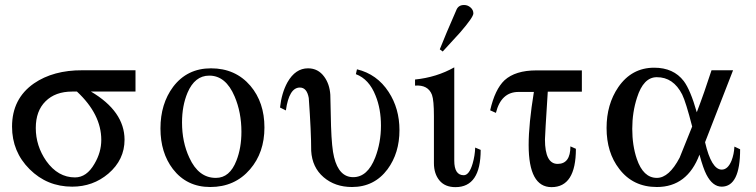

<svg xmlns="http://www.w3.org/2000/svg" viewBox="-20 -731 3033 770"><path d="M523.4 -363.8H344.7Q479 -284.7 479.5 -170.9Q479.5 -90.3 414.6 -34.7Q353 17.6 269.5 17.6Q168.9 17.6 98.6 -52.5Q28.3 -122.6 28.3 -223.1Q28.3 -335.4 116.2 -396.5Q193.8 -449.7 310.1 -449.2H523.4ZM386.2 -169.9Q386.2 -272.9 288.6 -363.8H269.5Q201.7 -363.8 162.6 -324.7Q123.5 -286.1 123.5 -217.8Q123.5 -146 165.5 -85.4Q212.4 -19.5 280.8 -19.5Q327.6 -19.5 358.9 -74.2Q386.2 -120.1 386.2 -169.9Z M982.9 -52.2Q921.9 19 823.2 19Q729 19 673.3 -53.2Q623.5 -118.7 623.5 -215.8Q623.5 -314.5 674.3 -382.8Q730.5 -457 826.2 -457Q924.3 -457 984.4 -386.7Q1040.5 -320.3 1040.5 -219.7Q1040.5 -119.1 982.9 -52.2ZM948.2 -202.6Q948.2 -280.3 920.9 -344.2Q885.3 -428.2 818.8 -427.7Q761.2 -427.7 731.9 -358.9Q710 -306.6 710 -240.2Q710 -161.1 739.3 -98.6Q776.4 -17.1 846.2 -17.6Q901.4 -17.6 928.2 -86.9Q948.2 -137.7 948.2 -202.6Z M1582 -209Q1582 -117.2 1534.2 -52.2Q1481 19 1391.6 19Q1323.7 19 1277.8 -20.3Q1231.9 -59.6 1228 -126Q1228 -202.6 1218.3 -337.9Q1210.9 -379.9 1182.6 -379.9Q1139.2 -379.9 1126.5 -288.1L1103 -299.8Q1109.4 -358.4 1132.8 -400.9Q1164.6 -457 1215.3 -457Q1255.9 -457 1280.3 -423.3Q1301.8 -394 1304.7 -351.1Q1305.7 -309.1 1307.6 -224.6Q1310.5 -136.7 1319.8 -100.6Q1339.4 -20.5 1396.5 -20.5Q1454.1 -20.5 1484.9 -99.6Q1507.8 -159.2 1507.8 -227.1Q1507.8 -294.4 1486.3 -347.2Q1460.4 -413.6 1407.2 -433.6L1411.6 -453.1Q1492.2 -433.6 1538.6 -362.3Q1582 -295.9 1582 -209Z M1907.7 -129.9Q1907.7 19.5 1806.6 19.5Q1764.6 19.5 1742.4 -7.3Q1720.2 -34.2 1720.2 -76.7V-265.1Q1720.2 -329.1 1712.4 -350.6Q1696.8 -391.6 1644.5 -387.7V-412.1Q1731 -420.9 1801.8 -460.9V-86.9Q1801.8 -28.3 1839.8 -28.3Q1861.8 -28.3 1875.5 -75.2Q1884.8 -107.4 1885.7 -139.2ZM1878.4 -677.2Q1878.4 -662.1 1825.2 -600.6Q1790.5 -562.5 1755.4 -524.4L1743.7 -533.2Q1765.1 -587.9 1811.5 -693.8Q1820.3 -711.4 1841.8 -710.9Q1855.5 -710.9 1866.9 -701.2Q1878.4 -691.4 1878.4 -677.2Z M2313.5 -363.3H2176.8Q2165.5 -187 2165.5 -171.9Q2165.5 -73.7 2216.3 -73.7Q2267.6 -73.7 2267.6 -144L2289.6 -134.3Q2289.6 19.5 2191.9 19.5Q2100.1 19.5 2100.1 -149.4Q2100.1 -233.4 2121.1 -362.3H2059.6Q1989.7 -362.3 1968.8 -278.3L1945.8 -288.6Q1964.8 -372.6 2003.4 -409.2Q2046.9 -448.7 2130.9 -448.7H2313.5Z M2948.2 -132.3Q2948.2 17.1 2874.5 17.6Q2837.9 17.6 2813 -30.8Q2800.3 -55.2 2785.2 -110.8Q2736.3 19 2614.3 19Q2518.6 19 2463.4 -53.7Q2412.6 -119.1 2412.6 -217.8Q2412.6 -312.5 2459.5 -381.3Q2513.2 -459.5 2603.5 -459.5Q2681.2 -459.5 2722.2 -405.8Q2749 -370.1 2774.4 -280.8Q2805.2 -361.3 2833.5 -449.2H2919.9L2807.6 -160.6Q2833 -50.8 2874.5 -50.8Q2898.9 -50.8 2913.6 -86.4Q2923.8 -112.3 2925.3 -143.1ZM2755.9 -223.6Q2730.5 -322.3 2715.8 -352.1Q2680.2 -421.9 2613.8 -421.4Q2560.5 -421.4 2534.7 -339.4Q2515.6 -280.8 2515.6 -214.4Q2515.6 -147.9 2533.7 -94.2Q2559.6 -17.6 2614.3 -17.6Q2663.1 -17.6 2705.6 -98.6Q2708.5 -104.5 2755.9 -223.6Z"/></svg>

Font: Accordance
Style: Regular
Weight: 400
Version: Version 1.1 (build May 11, 2018) Miklal Software Solutions, 